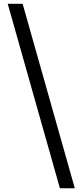

<svg xmlns="http://www.w3.org/2000/svg" viewBox="-20 -819 430 1019"><path d="M297.9 180.2 21 -798.8H100.1L377 180.2Z"/></svg>

Font: Source Han Sans CN Medium
Style: Regular
Weight: 500
Designer: Ryoko NISHIZUKA  (kana, bopomofo & ideographs); Paul D. Hunt (Latin, Greek & Cyrillic); Sandoll Communications , Soo-you
Foundry: Adobe
Version: Version 2.004;hotconv 1.0.118;makeotfexe 2.5.65603